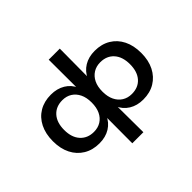

<svg xmlns="http://www.w3.org/2000/svg" viewBox="-183 -968 1421 1421"><g transform="rotate(-45 527.5 -257.5)"><path d="M470 180 471 -102H480Q457 -49 410 -20Q363 9 298 9Q228 9 175.5 -22.5Q123 -54 94 -111Q65 -168 65 -246Q65 -324 94 -381.5Q123 -439 175.5 -470Q228 -501 298 -501Q362 -501 409.5 -472.5Q457 -444 480 -391H471L470 -695H586L584 -391H575Q599 -444 646 -472.5Q693 -501 757 -501Q828 -501 880.5 -469.5Q933 -438 961.5 -381Q990 -324 990 -246Q990 -168 961 -111Q932 -54 880 -22.5Q828 9 757 9Q693 9 646 -20Q599 -49 576 -102H584L586 180ZM329 -80Q372 -80 404 -100Q436 -120 453.5 -157Q471 -194 471 -246Q471 -299 453 -335.5Q435 -372 403.5 -392Q372 -412 329 -412Q262 -412 222.5 -368Q183 -324 183 -246Q183 -168 223 -124Q263 -80 329 -80ZM726 -80Q794 -80 833 -124Q872 -168 872 -246Q872 -324 832.5 -368Q793 -412 726 -412Q684 -412 652 -392Q620 -372 602 -335.5Q584 -299 584 -246Q584 -194 602 -157Q620 -120 652 -100Q684 -80 726 -80Z"/></g></svg>

Font: Nunito Sans 10pt Expanded SemiBold
Style: Regular
Weight: 600
Width: 7
Designer: Vernon Adams
Foundry: Vernon Adams
Version: Version 3.101;gftools[0.9.27]